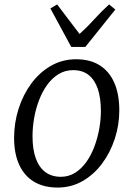

<svg xmlns="http://www.w3.org/2000/svg" viewBox="-20 -835 601 865"><path d="M323 -568Q386 -568 429.2 -540.8Q472.5 -513.5 495 -462Q517.5 -410.5 517.5 -337.5Q517.5 -272 497.2 -210Q477 -148 440 -98.2Q403 -48.5 352 -19.2Q301 10 239.5 10Q177.5 10 133.5 -16.2Q89.5 -42.5 66.5 -92.8Q43.5 -143 43.5 -214Q43.5 -281 63.5 -344.2Q83.5 -407.5 120.5 -458Q157.5 -508.5 209 -538.2Q260.5 -568 323 -568ZM309.5 -519Q273 -519 243.8 -501Q214.5 -483 192.5 -452.5Q170.5 -422 155.8 -383.2Q141 -344.5 133.8 -302.8Q126.5 -261 126.5 -221Q126.5 -163 141 -122.2Q155.5 -81.5 184 -60Q212.5 -38.5 254 -38.5Q289.5 -38.5 318.2 -56.5Q347 -74.5 368.8 -105Q390.5 -135.5 405 -174Q419.5 -212.5 427 -254Q434.5 -295.5 434.5 -335Q434.5 -393 420.8 -434Q407 -475 379.5 -497Q352 -519 309.5 -519ZM301 -623.5 207 -797 237.5 -815Q262.5 -781.5 287.8 -748.5Q313 -715.5 338.5 -682Q375.5 -715.5 405 -748.5Q434.5 -781.5 471.5 -815L499.5 -792L364.5 -623.5Z"/></svg>

Font: Merriweather Light
Style: Italic
Weight: 300
Italic angle: -7.8°
Designer: Eben Sorkin
Foundry: Eben Sorkin
Version: Version 2.101